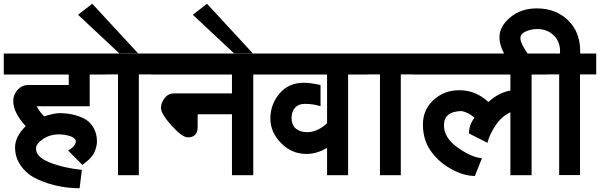

<svg xmlns="http://www.w3.org/2000/svg" viewBox="-30 -920 3218 1030"><path d="M41 -378.9Q41 -412.6 64.5 -438.2Q87.9 -463.9 121.1 -463.9H338.9V-520H-9.8V-632.8H536.1V-520H451.2V-350.1H167Q179.2 -323.7 207 -295.9Q260.7 -313 290 -313Q360.8 -313 418.9 -285.2Q450.7 -270 470.5 -237.1Q490.2 -204.1 490.2 -160.2Q490.2 -135.7 476.1 -102.1Q470.2 -87.4 445.8 -63Q444.8 -62 429 -49.1Q413.1 -36.1 412.1 -35.2L335 -112.8Q375.5 -134.3 377 -163.1Q377 -168.9 369.1 -176.8Q359.4 -186.5 335.4 -192.9Q311.5 -199.2 288.1 -199.2Q237.3 -199.2 200.2 -173.8Q163.1 -148.4 163.1 -123Q163.1 -77.6 235.8 -48.8Q311.5 -18.6 409.2 -8.8L397 89.8Q328.1 89.8 262.9 73.7Q197.8 57.6 147.9 29.8Q107.4 6.8 79.1 -34.9Q50.8 -76.7 50.8 -128.9Q50.8 -187.5 107.9 -243.2Q41 -315.9 41 -378.9Z M710.9 -633.8H609.9L388.7 -840.8L464.8 -899.9ZM801.8 -521H714.8V20H603V-521H516.1V-632.8H801.8Z M833.5 -341.8Q833.5 -368.2 853.5 -394Q872.6 -418.9 904.3 -418.9H1214.4V-520H781.7V-632.8H1409.7V-520H1328.6V20H1214.4V-307.1H1030.3V-238.8Q1030.3 -183.1 977.5 -183.1Q947.8 -183.1 890.6 -246.1Q833.5 -309.1 833.5 -341.8Z M1326.2 -633.8H1225.6L1004.4 -840.8L1080.6 -899.9Z M1534.2 -287.1Q1534.2 -249.5 1557.1 -230.2Q1580.1 -210.9 1618.7 -210.9Q1672.4 -210.9 1724.6 -258.8V-520H1389.6V-632.8H1941.4V-520H1837.4V20H1724.6V-127Q1670.9 -94.2 1613.3 -94.2Q1534.7 -94.2 1477.5 -152.8Q1420.4 -211.4 1420.4 -283.2Q1420.4 -360.4 1469.2 -418Q1518.6 -476.1 1599.6 -476.1Q1634.8 -476.1 1689.5 -463.9V-350.1Q1651.9 -362.8 1604.5 -362.8Q1571.3 -362.8 1552.7 -342Q1534.2 -321.3 1534.2 -287.1Z M2207 -521H2120.1V20H2008.3V-521H1921.4V-632.8H2207Z M2238.8 -252.9Q2238.8 -331.1 2295.7 -383.5Q2352.5 -436 2433.6 -436Q2522.5 -436 2589.8 -373Q2646.5 -423.8 2708 -434.1V-520H2187V-632.8H2902.8V-520H2821.8V20H2708V-317.9Q2660.2 -294.9 2628.9 -248Q2595.2 -197.3 2585 -153.8L2485.8 -204.1Q2485.8 -251 2515.6 -288.1Q2483.9 -316.9 2446.8 -324.2Q2351.6 -322.8 2351.6 -248Q2351.6 -179.2 2428.7 -126Q2504.9 -73.2 2555.7 -71.8L2517.6 23.9Q2451.7 23.9 2378.9 -20Q2316.9 -57.1 2277.8 -114.7Q2238.8 -172.4 2238.8 -252.9Z M2851.6 -764.2Q2819.3 -764.2 2790.5 -751.2Q2761.7 -738.3 2761.7 -714.8Q2761.7 -680.7 2829.6 -592.8H2700.7Q2649.4 -660.2 2649.4 -720.2Q2649.4 -777.8 2706.5 -826.2Q2764.2 -875 2849.6 -875Q2950.7 -875 3016.6 -812Q3082.5 -749 3082.5 -645V-632.8H3168.5V-521H3081.5V19H2969.7V-521H2882.8V-632.8H2973.6Q2974.6 -636.7 2974.6 -644Q2974.6 -697.3 2939.9 -730.7Q2905.3 -764.2 2851.6 -764.2Z"/></svg>

Font: Miedinger*
Style: Bold
Weight: 700
Version: Version 001.000